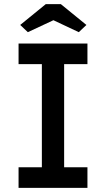

<svg xmlns="http://www.w3.org/2000/svg" viewBox="-20 -911 518 931"><path d="M70 0V-100H183V-600H70V-700H404V-600H291V-100H404V0ZM202 -891H275L399 -790L362 -755L239 -813L115 -755L78 -790Z"/></svg>

Font: Our Lexend
Style: Regular
Weight: 400
Designer: Bonnie Shaver-Troup, Thomas Jockin
Foundry: Lexend
Version: Version 1.007